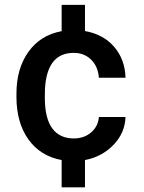

<svg xmlns="http://www.w3.org/2000/svg" viewBox="-20 -664 601 803"><path d="M288.6 -85Q332 -85 361.3 -110.4Q390.6 -135.7 393.6 -174.8H504.9Q502.9 -108.4 454.8 -58.3Q406.7 -8.3 335.4 5.4V119.6H237.8V5.4Q148.4 -11.2 98.6 -81.3Q48.8 -151.4 48.8 -258.8V-272.5Q48.8 -376.5 98.6 -446.8Q148.4 -517.1 237.8 -533.7V-643.6H335.4V-534.2Q412.6 -520.5 457.8 -467.8Q502.9 -415 504.9 -338.9H393.6Q390.1 -385.7 361.3 -414.3Q332.5 -442.9 288.1 -442.9Q175.8 -442.9 168 -290.5L167.5 -255.4Q167.5 -169.4 198.5 -127.2Q229.5 -85 288.6 -85Z"/></svg>

Font: RobotoDraft Medium
Style: Regular
Weight: 500
Version: Version 2.001152; 2014